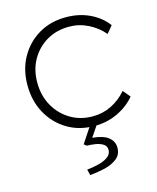

<svg xmlns="http://www.w3.org/2000/svg" viewBox="-114 -612 758 925"><g transform="rotate(-15 264.5 -149.5)"><path d="M303 10Q226 10 167 -25.5Q108 -61 74 -122.5Q40 -184 40 -263Q40 -341 74 -401.5Q108 -462 167 -497Q226 -532 303 -532Q368 -532 421 -507Q474 -482 507 -438L477 -402Q446 -439 401 -461.5Q356 -484 306 -484Q243 -484 194.5 -455.5Q146 -427 117.5 -377.5Q89 -328 89 -263Q89 -198 117.5 -147Q146 -96 195 -66.5Q244 -37 306 -37Q357 -37 400 -58.5Q443 -80 476 -118L506 -82Q471 -40 418 -15Q365 10 303 10ZM220 233 213 204Q242 201 270.5 194Q299 187 318 173.5Q337 160 337 138Q337 119 321 109Q305 99 282.5 95.5Q260 92 241 92L228 82L288 -9H324L276 62Q331 67 356 87.5Q381 108 381 139Q381 174 355.5 193.5Q330 213 293 221.5Q256 230 220 233Z"/></g></svg>

Font: Readex Pro ExtraLight
Style: Regular
Weight: 200
Designer: Bonnie Shaver-Troup, Thomas Jockin
Foundry: Lexend
Version: Version 1.203; ttfautohint (v1.8.3)